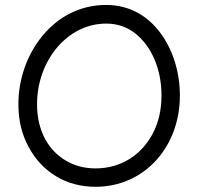

<svg xmlns="http://www.w3.org/2000/svg" viewBox="-20 -714 785 764"><path d="M360.4 29.3C552.7 29.3 695.8 -127.4 695.8 -334C695.8 -423.3 669.9 -512.2 619.6 -581.1C569.3 -649.9 496.1 -694.3 402.3 -694.3C298.8 -694.3 212.4 -647.5 150.4 -573.2C88.4 -498.5 53.2 -400.9 53.2 -299.3C53.2 -236.3 66.4 -179.7 93.3 -130.4C119.6 -80.6 155.8 -41.5 202.1 -13.2C248.5 15.1 301.3 29.3 360.4 29.3ZM360.4 -43.9C315.4 -43.9 275.4 -54.7 240.7 -75.7C170.4 -117.7 127.4 -195.8 127.4 -299.3C127.4 -472.2 247.6 -620.1 402.3 -620.1C445.8 -620.1 484.4 -607.4 517.6 -581.5C550.3 -555.7 576.2 -521 594.7 -477.5C613.3 -434.1 622.6 -386.2 622.6 -334C622.6 -276.9 610.8 -226.1 587.9 -182.6C541.5 -95.2 459.5 -43.9 360.4 -43.9Z"/></svg>

Font: Mikhak
Style: Regular
Weight: 400
Designer: Amin Abedi
Version: Version 3.2